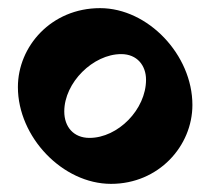

<svg xmlns="http://www.w3.org/2000/svg" viewBox="-20 -541 517 472"><path d="M253 -89C370 -89 453 -182 453 -283C453 -406 344 -521 226 -521C106 -521 24 -427 24 -327C24 -204 134 -89 253 -89ZM200 -202C161 -202 138 -229 138 -267C138 -338 209 -408 278 -408C317 -408 339 -380 339 -345C339 -272 270 -202 200 -202Z"/></svg>

Font: Noto Serif Devanagari SemiCondensed Black
Style: Regular
Weight: 900
Width: 4
Designer: Universal Thirst, Indian Type Foundry and the Monotype Design Team
Foundry: Monotype Imaging Inc.
Version: Version 2.004